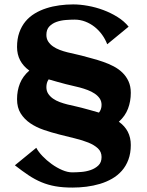

<svg xmlns="http://www.w3.org/2000/svg" viewBox="-20 -783 660 863"><path d="M567.9 -131.3Q567.9 -94.2 557.1 -65.4Q546.4 -36.6 527.6 -15.4Q508.8 5.9 483.6 20.3Q458.5 34.7 429.2 43.5Q399.9 52.2 368.4 56.2Q336.9 60.1 305.7 60.1Q262.2 60.1 229 54.2Q195.8 48.3 166.5 36.1Q137.2 23.9 108.9 5.1Q80.6 -13.7 46.9 -40L143.1 -118.7Q152.3 -101.1 170.9 -81.5Q189.5 -62 212.2 -45.7Q234.9 -29.3 259.3 -18.8Q283.7 -8.3 304.2 -8.3Q321.8 -8.3 344.5 -10Q367.2 -11.7 387.7 -18.8Q408.2 -25.9 422.4 -39.6Q436.5 -53.2 436.5 -77.1Q436.5 -100.6 420.2 -116Q403.8 -131.3 377.2 -142.1Q350.6 -152.8 316.4 -161.1Q282.2 -169.4 246.6 -178.5Q210.9 -187.5 176.8 -199.2Q142.6 -210.9 116 -229Q89.4 -247.1 73 -273.2Q56.6 -299.3 56.6 -337.4Q56.6 -375.5 69.6 -408Q82.5 -440.4 111.8 -465.8Q56.6 -505.4 56.6 -571.8Q56.6 -608.4 66.7 -636.7Q76.7 -665 94.2 -686.3Q111.8 -707.5 136 -722.2Q160.2 -736.8 188.2 -745.8Q216.3 -754.9 247.1 -759Q277.8 -763.2 309.1 -763.2Q339.8 -763.2 375.2 -756.8Q410.6 -750.5 444.6 -737.8Q478.5 -725.1 508.3 -706.5Q538.1 -688 558.1 -663.1L461.9 -584Q453.6 -606.4 439 -626.7Q424.3 -647 405.3 -662.1Q386.2 -677.2 363.3 -686Q340.3 -694.8 315.4 -694.8Q297.9 -694.8 275.6 -693.1Q253.4 -691.4 234.1 -684.6Q214.8 -677.7 201.7 -664.1Q188.5 -650.4 188.5 -626Q188.5 -608.9 196.8 -596.2Q205.1 -583.5 218.5 -574.2Q231.9 -564.9 248.8 -558.6Q265.6 -552.2 283.2 -547.9Q300.8 -543.5 317.4 -540Q334 -536.6 346.2 -533.2Q368.7 -526.9 393.8 -520.3Q418.9 -513.7 443.6 -505.1Q468.3 -496.6 490.7 -484.9Q513.2 -473.1 530.3 -456.5Q547.4 -439.9 557.6 -417.7Q567.9 -395.5 567.9 -365.7Q567.9 -327.6 555.4 -294.7Q543 -261.7 514.2 -235.8Q567.9 -197.8 567.9 -131.3ZM436.5 -311.5Q436.5 -328.1 428 -340.6Q419.4 -353 405.5 -362.3Q391.6 -371.6 374.3 -378.2Q356.9 -384.8 339.1 -389.6Q321.3 -394.5 304.7 -397.9Q288.1 -401.4 275.9 -404.8Q256.3 -410.2 237.1 -415.3Q217.8 -420.4 198.7 -426.3Q193.4 -418.9 190.9 -409.9Q188.5 -400.9 188.5 -391.6Q188.5 -374 196.8 -361.6Q205.1 -349.1 218.3 -339.8Q231.4 -330.6 248.5 -324.2Q265.6 -317.9 283.2 -313.5Q300.8 -309.1 317.4 -305.7Q334 -302.2 346.2 -298.8Q366.2 -293.5 385.7 -288.1Q405.3 -282.7 424.8 -276.9Q436.5 -291.5 436.5 -311.5Z"/></svg>

Font: Aclonica
Style: Regular
Weight: 400
Designer: Astigmatic (AOETI)
Foundry: Astigmatic (AOETI)
Version: Version 1.000